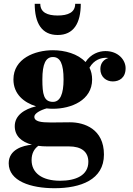

<svg xmlns="http://www.w3.org/2000/svg" viewBox="-20 -735 704 1015"><path d="M193 -715H163.5C163.5 -612 201 -550 285 -550C369 -550 407 -612 407 -715H377.5C377.5 -669 339 -653 285 -653C231 -653 193 -669 193 -715ZM58 -68C58 -17.5 92 15 149 30C100.5 34 26 56 26 128C26 222.5 143 260 268 260C406 260 529.5 215.5 529.5 82C529.5 -53.5 425 -88.5 350 -88.5C321.5 -88.5 285 -87.5 250 -87.5C195.5 -87.5 161.5 -92.5 161.5 -118C161.5 -135.5 194 -153 226.5 -162C237.5 -160.5 249 -160 260 -160C356 -160 467 -204.5 467 -315C467 -338.5 462 -359.5 453 -377C477.5 -420 515 -429.5 540.5 -429.5C545 -429.5 549.5 -429 553.5 -428.5C530 -421.5 510.5 -402.5 510.5 -370C510.5 -328 542 -304.5 576 -304.5C610 -304.5 644 -323 644 -374.5C644 -418.5 604.5 -465 537.5 -465C503 -465 460 -450 432 -407C392 -450.5 322.5 -469.5 260 -469.5C164 -469.5 51 -425.5 51 -315C51 -238.5 105 -193.5 170.5 -173C108.5 -158 58 -125 58 -68ZM204 -315C204 -398 222 -433.5 260 -433.5C298 -433.5 316 -398 316 -315C316 -238 298 -196.5 260 -196.5C211 -196.5 204 -238 204 -315ZM147 111.5C147 75 161.5 51.5 182.5 36C197.5 38 213.5 39 230.5 39H345C410 39 447 67 447 120.5C447 192.5 380 220.5 298 220.5C200.5 220.5 147 178 147 111.5Z"/></svg>

Font: Bodoni* 06
Style: Bold
Weight: 700
Version: Version 2.2